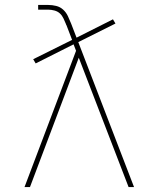

<svg xmlns="http://www.w3.org/2000/svg" viewBox="-20 -755 640 775"><path d="M79 0 287 -550 277 -576 124 -499 114 -516 271 -594 248 -654H247V-656Q242 -668 236.5 -680Q231 -692 222 -700.5Q213 -709 200 -712.5Q187 -716 175 -716H134V-735H175Q191 -735 207 -731Q223 -727 235 -716Q247 -705 254 -690Q261 -675 267 -660L289 -603L436 -677L446 -660L296 -585L521 0H499L298 -522L101 0Z"/></svg>

Font: Iosevka Aile Thin
Style: Regular
Weight: 100
Designer: Belleve Invis
Foundry: Belleve Invis
Version: Version 31.1.0; ttfautohint (v1.8.4)